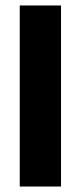

<svg xmlns="http://www.w3.org/2000/svg" viewBox="-20 -680 306 700"><path d="M202.5 0H52V-660H202.5Z"/></svg>

Font: Lucymar Sans
Style: Bold
Weight: 700
Foundry: The League of Moveable Type (original font) / Main changes by Cristiano Sobral with portions from Mirco Monsees
Version: Version 2.001;August 30, 2020;FontCreator 13.0.0.2681 64-bit